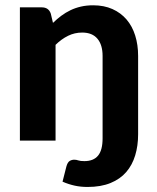

<svg xmlns="http://www.w3.org/2000/svg" viewBox="-20 -544 607 743"><path d="M185 -455.5Q200.5 -470.5 217.2 -483Q234 -495.5 252.8 -504.5Q271.5 -513.5 293.2 -518.5Q315 -523.5 340.5 -523.5Q382.5 -523.5 415 -509Q447.5 -494.5 469.8 -468.5Q492 -442.5 503.2 -406.5Q514.5 -370.5 514.5 -327.5V-24.5Q514.5 20 503.2 57.2Q492 94.5 468.5 121.8Q445 149 407.8 164.2Q370.5 179.5 319 179.5Q305 179.5 293 178.2Q281 177 269.5 174.5Q258 172 246.2 168.2Q234.5 164.5 222 159L237 100Q241.5 84 249.5 79Q257.5 74 267.5 74Q275.5 74 283.2 76.8Q291 79.5 306.5 79.5Q342 79.5 359.5 58.2Q377 37 377 -8.5V-327.5Q377 -370.5 357 -394.2Q337 -418 298 -418Q269 -418 243.5 -405.5Q218 -393 195 -370.5V0H57V-515.5H142Q168 -515.5 176.5 -491.5Z"/></svg>

Font: Lato 2
Style: Regular
Weight: 800
Designer: Lukasz Dziedzic with Adam Twardoch and Botio Nikoltchev
Foundry: tyPoland Lukasz Dziedzic
Version: Version 2.015; 2015-08-06; http://www.latofonts.com/